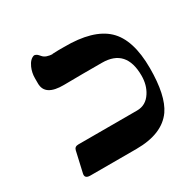

<svg xmlns="http://www.w3.org/2000/svg" viewBox="-136 -726 856 859"><g transform="rotate(-30 292.0 -296.0)"><path d="M69.8 -25.4 93.8 -130.9Q97.7 -147.5 116.7 -147.5H420.4Q466.3 -147.5 492.7 -189Q515.6 -224.6 515.6 -272.9Q515.6 -411.1 391.1 -411.1H293.5L195.3 -410.2Q96.2 -408.7 96.7 -474.6V-501.5Q96.7 -529.3 107.9 -554.7Q122.1 -586.4 144.5 -591.8Q155.8 -590.3 163.6 -581.5L171.4 -572.8Q185.5 -556.2 222.2 -554.7Q211.9 -556.2 222.2 -556.2Q249 -557.6 279.3 -557.1Q429.2 -558.6 497.1 -495.1Q564.9 -431.6 564.9 -283.2Q564.9 -142.1 520.5 -77.6Q465.8 0 331.5 0H93.8Q63.5 0 69.8 -25.4Z"/></g></svg>

Font: Accordance
Style: Bold-Italic
Weight: 700
Italic angle: -11°
Version: Version 1.2 (build January 31, 2020) Miklal Software Solutio